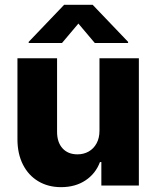

<svg xmlns="http://www.w3.org/2000/svg" viewBox="-20 -773 652 800"><path d="M394.5 -530.3H558.6V0H402.3V-97.7H396.5Q378.4 -49.3 335.9 -21.2Q293.5 6.8 234.4 6.8Q180.7 6.8 139.4 -17.8Q98.1 -42.5 75.4 -87.6Q52.7 -132.8 52.7 -192.4V-530.3H217.8V-223.6Q217.8 -180.2 240.5 -155Q263.2 -129.9 302.7 -129.9Q328.6 -129.9 349.4 -141.6Q370.1 -153.3 382.3 -175.5Q394.5 -197.8 394.5 -228.5ZM306.6 -674.8 238.3 -593.8H99.6V-598.6L247.1 -752.9H366.2L513.7 -598.6V-593.8H375Z"/></svg>

Font: Pretendard GOV ExtraBold
Style: Regular
Weight: 800
Designer: Base glyphs from Inter by Rasmus Andersson; Hangeul glyphs from Noto Sans CJK(Source Han Sans) by Jang Soo-young and Kan
Foundry: Kil Hyung-jin
Version: Version 1.309